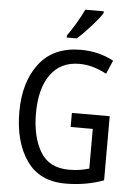

<svg xmlns="http://www.w3.org/2000/svg" viewBox="-62 -990 731 1047"><g transform="rotate(5 303.5 -467.0)"><path d="M362 -944Q346 -910 322 -869.5Q298 -829 274 -795V-784H329Q360 -811 402 -857.5Q444 -904 463 -934V-944ZM338 -300H459V-83Q437 -76 410 -71.5Q383 -67 349 -67Q239 -67 191 -149Q143 -231 143 -357Q143 -495 198.5 -571Q254 -647 356 -647Q396 -647 434 -635.5Q472 -624 505 -606L537 -680Q456 -724 357 -724Q208 -724 130 -623Q52 -522 52 -358Q52 -194 123 -92Q194 10 336 10Q448 10 545 -26V-377H338Z"/></g></svg>

Font: Noto Sans Display SemiCondensed
Style: Regular
Weight: 400
Width: 4
Designer: Monotype Design team
Foundry: Monotype Imaging Inc.
Version: 1.000